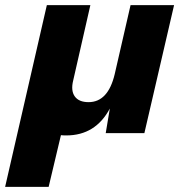

<svg xmlns="http://www.w3.org/2000/svg" viewBox="-67 -520 701 750"><path d="M443 -500H613L497 0H346L362 -96Q306 9 192 9Q178 9 171 8L123 210H-47L116 -500H286L219 -206Q209 -166 225 -143.5Q241 -121 279 -121Q355 -121 381 -230Z"/></svg>

Font: Elaine Sans
Style: Bold Italic
Weight: 700
Italic angle: -13°
Designer: Wei Huang
Foundry: Wei Huang
Version: Version 2.001;December 24, 2019;FontCreator 12.0.0.2547 64-b